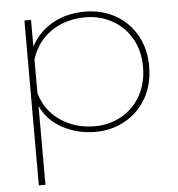

<svg xmlns="http://www.w3.org/2000/svg" viewBox="-52 -544 751 811"><g transform="rotate(-5 324.0 -138.0)"><path d="M80 -480H108V-367Q142 -429 201 -462Q260 -495 338 -495Q407 -495 464 -464Q521 -433 554.5 -375Q588 -317 588 -241Q588 -165 555 -107Q522 -49 464.5 -17Q407 15 338 15Q264 15 200.5 -18.5Q137 -52 108 -115V219H80ZM562 -241Q562 -310 532 -362Q502 -414 450.5 -442.5Q399 -471 338 -471Q254 -471 192.5 -429Q131 -387 108 -312V-170Q129 -95 192 -52Q255 -9 338 -9Q399 -9 450.5 -37.5Q502 -66 532 -119Q562 -172 562 -241Z"/></g></svg>

Font: Prompt Thin
Style: Regular
Weight: 250
Designer: Katatrad Team
Foundry: CadsonDemak
Version: Version 1.001